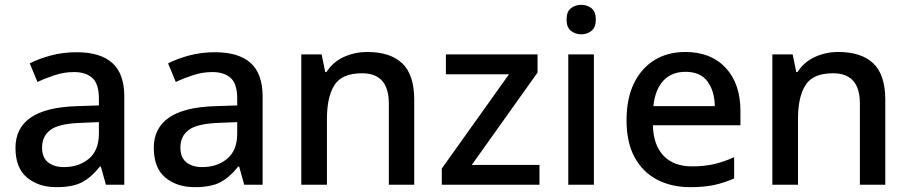

<svg xmlns="http://www.w3.org/2000/svg" viewBox="-20 -764 3759 794"><path d="M297 -548Q395 -548 444.5 -503.5Q494 -459 494 -365V0H418L397 -75H393Q358 -31 319.5 -10.5Q281 10 213 10Q140 10 92 -29.5Q44 -69 44 -153Q44 -234 106.5 -277.5Q169 -321 298 -325L389 -328V-356Q389 -417 362 -441.5Q335 -466 286 -466Q246 -466 207.5 -453.5Q169 -441 135 -425L103 -502Q140 -521 190 -534.5Q240 -548 297 -548ZM316 -256Q224 -253 189 -227Q154 -201 154 -154Q154 -112 179 -92.5Q204 -73 244 -73Q306 -73 347.5 -107.5Q389 -142 389 -212V-259Z M869 -548Q967 -548 1016.5 -503.5Q1066 -459 1066 -365V0H990L969 -75H965Q930 -31 891.5 -10.5Q853 10 785 10Q712 10 664 -29.5Q616 -69 616 -153Q616 -234 678.5 -277.5Q741 -321 870 -325L961 -328V-356Q961 -417 934 -441.5Q907 -466 858 -466Q818 -466 779.5 -453.5Q741 -441 707 -425L675 -502Q712 -521 762 -534.5Q812 -548 869 -548ZM888 -256Q796 -253 761 -227Q726 -201 726 -154Q726 -112 751 -92.5Q776 -73 816 -73Q878 -73 919.5 -107.5Q961 -142 961 -212V-259Z M1499 -549Q1594 -549 1643.5 -502Q1693 -455 1693 -351V0H1588V-336Q1588 -461 1477 -461Q1394 -461 1363 -412Q1332 -363 1332 -272V0H1226V-539H1310L1325 -466H1330Q1357 -508 1402 -528.5Q1447 -549 1499 -549Z M2211 0H1807V-67L2085 -457H1824V-539H2203V-464L1931 -82H2211Z M2384 -744Q2408 -744 2426 -730Q2444 -716 2444 -683Q2444 -651 2426 -636.5Q2408 -622 2384 -622Q2359 -622 2341 -636.5Q2323 -651 2323 -683Q2323 -716 2341 -730Q2359 -744 2384 -744ZM2436 -539V0H2330V-539Z M2814 -549Q2920 -549 2981 -483.5Q3042 -418 3042 -305V-246H2680Q2682 -164 2724 -120Q2766 -76 2842 -76Q2893 -76 2933.5 -85.5Q2974 -95 3016 -114V-26Q2975 -8 2933.5 1Q2892 10 2835 10Q2757 10 2697.5 -21Q2638 -52 2604.5 -113.5Q2571 -175 2571 -266Q2571 -356 2601.5 -419Q2632 -482 2686.5 -515.5Q2741 -549 2814 -549ZM2815 -467Q2757 -467 2723 -430Q2689 -393 2682 -325H2936Q2935 -388 2905.5 -427.5Q2876 -467 2815 -467Z M3447 -549Q3542 -549 3591.5 -502Q3641 -455 3641 -351V0H3536V-336Q3536 -461 3425 -461Q3342 -461 3311 -412Q3280 -363 3280 -272V0H3174V-539H3258L3273 -466H3278Q3305 -508 3350 -528.5Q3395 -549 3447 -549Z"/></svg>

Font: Noto Sans Khmer UI Medium
Style: Regular
Weight: 500
Designer: Danh Hong and the Monotype Design Team
Foundry: Monotype Imaging Inc.
Version: Version 2.002; ttfautohint (v1.8.4.7-5d5b)